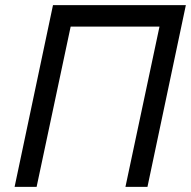

<svg xmlns="http://www.w3.org/2000/svg" viewBox="-20 -730 746 750"><path d="M37 0 187 -710H706L556 0H470L603 -626H256L123 0Z"/></svg>

Font: Geist
Style: Italic
Weight: 400
Italic angle: -12°
Designer: Basement.studio, Andrés Briganti, Mateo Zaragoza
Foundry: Basement.studio, Vercel, Andrés Briganti, Guido Ferreyra, Mateo Zaragoza
Version: Version 1.500